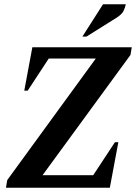

<svg xmlns="http://www.w3.org/2000/svg" viewBox="-20 -882 651 902"><path d="M8 0 14 -36 430 -607H209L110 -456H94L132 -660H599L593 -624L180 -59H418L520 -214H536L496 0ZM367 -710 464 -862H571Q568 -847 560.5 -831Q553 -815 528 -799L386 -710Z"/></svg>

Font: Spectral
Style: Bold Italic
Weight: 700
Italic angle: -10°
Designer: Jean-Baptiste Levee
Foundry: Production Type
Version: Version 2.001